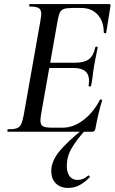

<svg xmlns="http://www.w3.org/2000/svg" viewBox="-20 -645 565 940"><path d="M19 -12Q48 -12 62 -17Q76 -22 83 -36Q90 -50 96 -81L178 -544Q182 -570 182 -576Q182 -598 169.5 -605.5Q157 -613 125 -613Q123 -613 123 -619Q123 -625 125 -625H515Q523 -625 521 -616L500 -485Q500 -482 496 -482Q493 -482 490.5 -483.5Q488 -485 488 -486Q488 -541 458 -573.5Q428 -606 378 -606H337Q307 -606 293.5 -601.5Q280 -597 273.5 -584.5Q267 -572 262 -543L181 -85Q178 -67 178 -55Q178 -34 190 -27Q202 -20 233 -20H288Q339 -20 388 -57Q437 -94 469 -156Q469 -158 473 -158Q476 -158 478.5 -156.5Q481 -155 480 -154Q462 -96 447 -15Q445 -7 441.5 -3.5Q438 0 431 0H19Q16 0 16 -6Q16 -12 19 -12ZM414 -226Q416 -242 416 -249Q416 -312 342 -312H183L186 -338H349Q392 -338 415 -355Q438 -372 446 -412Q447 -417 453 -416.5Q459 -416 458 -411Q449 -365 446 -351Q445 -344 441 -325L436 -292Q435 -283 432.5 -263Q430 -243 426 -225Q425 -221 419 -221.5Q413 -222 414 -226ZM231 193Q231 144 271 95.5Q311 47 388 -14L397 -7Q353 42 330 82Q307 122 307 168Q307 199 320.5 217.5Q334 236 361 236Q388 236 412 214H413Q416 214 418.5 217.5Q421 221 419 223Q391 251 366.5 263Q342 275 314 275Q275 275 253 252.5Q231 230 231 193Z"/></svg>

Font: Cormorant Garamond SemiBold
Style: Italic
Weight: 600
Italic angle: -10°
Designer: Christian Thalmann (Catharsis Fonts)
Foundry: Catharsis Fonts
Version: Version 4.000